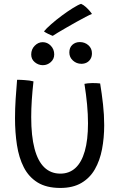

<svg xmlns="http://www.w3.org/2000/svg" viewBox="-20 -928 629 972"><path d="M407.5 -503.5Q413 -505 424.2 -506.2Q435.5 -507.5 447 -507.5Q457 -507.5 468.5 -507Q480 -506.5 487 -505.5Q495.5 -454 501.5 -400.2Q507.5 -346.5 507.5 -294.5Q507.5 -230 496.5 -172.5Q485.5 -115 460.2 -71Q435 -27 392 -1.8Q349 23.5 285.5 23.5Q215.5 23.5 170.5 -4.2Q125.5 -32 100.5 -81Q75.5 -130 65.8 -193.8Q56 -257.5 56 -329.5Q56 -377.5 59.2 -427Q62.5 -476.5 66.5 -524Q73.5 -524 84.8 -523.8Q96 -523.5 105 -522.5Q117 -522 129 -520.2Q141 -518.5 149.5 -516Q144 -467.5 141 -422Q138 -376.5 138 -335Q138 -239.5 154.8 -175.8Q171.5 -112 204.5 -80.5Q237.5 -49 285.5 -49Q330.5 -49 361.8 -77.5Q393 -106 409.2 -162.8Q425.5 -219.5 425.5 -303.5Q425.5 -349 420.8 -399.5Q416 -450 407.5 -503.5ZM197 -598Q174.5 -598 156.2 -613Q138 -628 138 -652Q138 -678.5 155.8 -696.5Q173.5 -714.5 196 -714.5Q220 -714.5 237.2 -696.5Q254.5 -678.5 254.5 -652.5Q254.5 -629 237 -613.5Q219.5 -598 197 -598ZM392 -605Q367.5 -605 349.2 -621.5Q331 -638 331 -662.5Q331 -687 346.2 -701Q361.5 -715 384 -715Q409.5 -715 427.5 -699Q445.5 -683 445.5 -658Q445.5 -641.5 438.2 -629.5Q431 -617.5 419 -611.2Q407 -605 392 -605ZM390.5 -908.5Q403 -903 413.8 -893.2Q424.5 -883.5 433 -873.8Q441.5 -864 445.5 -857.5Q434 -853 413 -842Q392 -831 366.5 -816.8Q341 -802.5 316.2 -788.2Q291.5 -774 272.8 -762.8Q254 -751.5 247 -746.5Q244 -747.5 237.8 -750.2Q231.5 -753 224.5 -756.2Q217.5 -759.5 211.2 -763.2Q205 -767 202.5 -769Q214 -783.5 238.8 -805.2Q263.5 -827 293.2 -849Q323 -871 349.5 -887.5Q376 -904 390.5 -908.5Z"/></svg>

Font: Grandstander Thin Light
Style: Regular
Weight: 300
Version: Version 1.200